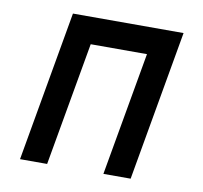

<svg xmlns="http://www.w3.org/2000/svg" viewBox="-67 -623 733 694"><g transform="rotate(10 300.0 -276.0)"><path d="M146.5 -551.5H552.5L455.5 0H355.5L435.5 -453.5H229L149 0H49.5Z"/></g></svg>

Font: JuliaMono SemiBold
Style: Italic
Weight: 600
Italic angle: -9°
Monospace: yes
Designer: cormullion
Foundry: corm
Version: Version 0.056; ttfautohint (v1.8.4)